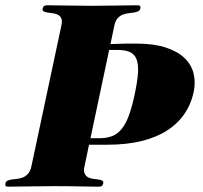

<svg xmlns="http://www.w3.org/2000/svg" viewBox="-76 -700 763 722"><path d="M264.2 -180.2H296.4Q324.7 -180.2 345.2 -188Q365.7 -195.8 381.3 -214.8Q397 -233.9 408.7 -265.9Q420.4 -297.9 430.7 -346.2Q440.9 -394.5 442.9 -426.5Q444.8 -458.5 437.3 -477.5Q429.7 -496.6 412.4 -504.4Q395 -512.2 366.7 -512.2H334.5ZM241.7 -74.2Q237.8 -56.6 242.2 -47.4Q246.6 -38.1 254.9 -33.4Q263.2 -28.8 273.7 -27.6Q284.2 -26.4 293.5 -25.1Q302.7 -23.9 308.3 -20.8Q314 -17.6 312 -9.8Q310.5 -2.9 306.9 -0.5Q303.2 2 294.9 2Q265.6 2 223.6 1Q181.6 0 127 0Q71.8 0 28.8 1Q-14.2 2 -43.5 2Q-51.8 2 -54.4 -0.5Q-57.1 -2.9 -55.7 -9.8Q-54.2 -18.1 -47.1 -21Q-40 -23.9 -30.5 -25.1Q-21 -26.4 -10 -27.6Q1 -28.8 11.5 -33.4Q22 -38.1 30 -47.4Q38.1 -56.6 42 -74.2L154.8 -604Q158.7 -621.6 154.5 -630.9Q150.4 -640.1 141.8 -644.5Q133.3 -648.9 122.8 -650.1Q112.3 -651.4 103 -652.8Q93.8 -654.3 88.1 -657.2Q82.5 -660.2 84.5 -668Q85.9 -674.8 89.8 -677.5Q93.8 -680.2 102.1 -680.2Q131.3 -680.2 173.6 -679.2Q215.8 -678.2 270.5 -678.2Q325.2 -678.2 367.9 -679.2Q410.6 -680.2 439.9 -680.2Q448.2 -680.2 450.7 -677.5Q453.1 -674.8 451.7 -668Q450.2 -660.2 443.1 -657.2Q436 -654.3 426.5 -652.8Q417 -651.4 406 -650.1Q395 -648.9 384.5 -644.5Q374 -640.1 366 -630.9Q357.9 -621.6 354 -604L339.4 -534.2Q367.2 -535.6 389.9 -535.9Q412.6 -536.1 436 -536.1Q501.5 -536.1 546.1 -521.7Q590.8 -507.3 617.2 -482.4Q643.6 -457.5 651.9 -423.8Q660.2 -390.1 651.9 -352.1Q642.1 -307.1 616.9 -270.8Q591.8 -234.4 551.5 -208.7Q511.2 -183.1 455.3 -169.4Q399.4 -155.8 328.1 -155.8H258.8Z"/></svg>

Font: XB Zar
Style: Bold Italic
Weight: 700
Italic angle: -12°
Designer: Behnam
Foundry: Irmug
Version: Version 8.005 2009